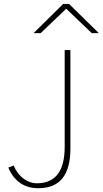

<svg xmlns="http://www.w3.org/2000/svg" viewBox="-20 -947 526 984"><path d="M22.5 -87.9 49.8 -98.6Q68.4 -54.7 102.5 -30.3Q136.7 -5.9 174.8 -7.8Q311.5 -11.7 311.5 -194.3V-690.4H340.8V-184.6Q340.8 17.6 176.8 17.6Q68.4 17.6 22.5 -87.9ZM152.3 -777.3 303.7 -926.8H334L486.3 -777.3H450.2L319.3 -902.3L188.5 -777.3Z"/></svg>

Font: Gothic A1 Thin
Style: Regular
Weight: 250
Designer: HanYang I&C Co.,Ltd.
Foundry: HanYang I&C Co.,Ltd.
Version: Version 2.50